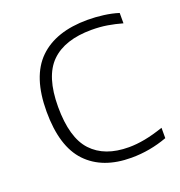

<svg xmlns="http://www.w3.org/2000/svg" viewBox="-107 -639 695 740"><g transform="rotate(-20 241.0 -269.0)"><path d="M309.5 9Q191.5 9 126.8 -58.8Q62 -126.5 62 -270Q62 -413 131.2 -480.8Q200.5 -548.5 331 -548.5Q363 -548.5 395.8 -544.2Q428.5 -540 457 -531V-488.5Q427 -497 397 -502Q367 -507 332.5 -507Q222 -507 166 -451.8Q110 -396.5 110 -272Q110 -145 162.5 -88.8Q215 -32.5 314 -32.5Q345 -32.5 379.8 -39Q414.5 -45.5 457 -60V-17.5Q385 9 309.5 9Z"/></g></svg>

Font: Encode Sans Expanded Expanded ExtraLight
Style: Regular
Weight: 200
Width: 7
Designer: Multiple Designers
Foundry: Impallari Type
Version: Version 3.000; ttfautohint (v1.8.3) -l 8 -r 50 -G 200 -x 14 